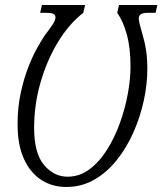

<svg xmlns="http://www.w3.org/2000/svg" viewBox="-20 -734 647 765"><path d="M244 11Q189 11 145.5 -16.5Q102 -44 76 -99.5Q50 -155 50 -239Q50 -306 62.5 -363.5Q75 -421 93 -467Q111 -513 129 -544.5Q147 -576 157 -591Q182 -624 191.5 -639Q201 -654 201 -665Q201 -675 192 -679Q183 -683 161 -683H140L147 -714H319L312 -683Q255 -639 211 -566.5Q167 -494 141.5 -405.5Q116 -317 116 -225Q116 -123 155.5 -76.5Q195 -30 249 -30Q297 -30 336.5 -59.5Q376 -89 406.5 -137.5Q437 -186 458 -244.5Q479 -303 489.5 -361.5Q500 -420 500 -469Q500 -544 485 -597.5Q470 -651 447 -683L454 -714H607L600 -683H573Q550 -683 541.5 -677.5Q533 -672 533 -661Q533 -652 536.5 -638Q540 -624 548 -596Q557 -566 562 -534.5Q567 -503 567 -458Q567 -398 553 -333.5Q539 -269 512 -207.5Q485 -146 445.5 -96.5Q406 -47 355.5 -18Q305 11 244 11Z"/></svg>

Font: Noto Serif ExtraCondensed Light
Style: Italic
Weight: 300
Width: 2
Italic angle: -12°
Designer: Monotype Design Team
Foundry: Monotype Imaging Inc.
Version: Version 2.014; ttfautohint (v1.8.4.7-5d5b)